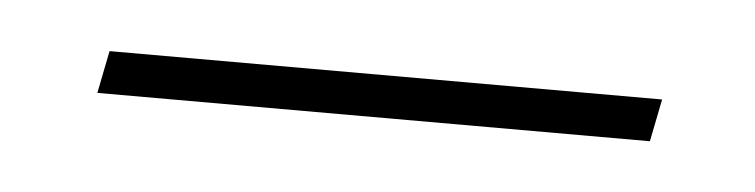

<svg xmlns="http://www.w3.org/2000/svg" viewBox="-22 -318 354 90"><g transform="rotate(5 155.0 -273.0)"><path d="M24 -263H284L288 -283H28Z"/></g></svg>

Font: Noto Serif Display
Style: Italic
Weight: 400
Italic angle: -12°
Designer: Monotype Design Team
Foundry: Monotype Imaging Inc.
Version: Version 2.009